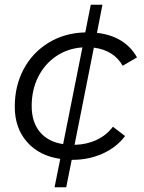

<svg xmlns="http://www.w3.org/2000/svg" viewBox="-20 -666 603 806"><path d="M454 -134 505 -95Q470 -48 411.5 -21.5Q353 5 285 5H281L258 120H209L233 1Q144 -12 93 -70.5Q42 -129 42 -218Q42 -306 79.5 -376Q117 -446 184.5 -487Q252 -528 338 -530L361 -646H410L387 -528Q444 -522 487 -496Q530 -470 555 -425L495 -390Q458 -455 374 -466L293 -58Q343 -59 385 -78.5Q427 -98 454 -134ZM245 -61 326 -467Q265 -463 216.5 -430.5Q168 -398 140.5 -343.5Q113 -289 113 -221Q113 -154 147 -112.5Q181 -71 245 -61Z"/></svg>

Font: Montserrat Alternates
Style: Italic
Weight: 400
Italic angle: -11.3°
Designer: Julieta Ulanovsky
Foundry: Julieta Ulanovsky
Version: Version 7.200